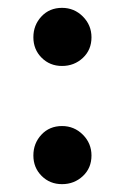

<svg xmlns="http://www.w3.org/2000/svg" viewBox="-20 -469 318 489"><path d="M65 -374Q65 -405 85.5 -427Q106 -449 138 -449Q169 -449 191 -427Q213 -405 213 -374Q213 -342 191 -321.5Q169 -301 138 -301Q107 -301 86 -322Q65 -343 65 -374ZM65 -73Q65 -104 85.5 -126Q106 -148 138 -148Q169 -148 191 -126Q213 -104 213 -73Q213 -41 191 -20.5Q169 0 138 0Q107 0 86 -21Q65 -42 65 -73Z"/></svg>

Font: PostBus
Style: Regular
Weight: 400
Designer: Peter Wiegel
Version: Version 1.001